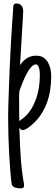

<svg xmlns="http://www.w3.org/2000/svg" viewBox="-20 -709 312 1071"><path d="M86.9 -126Q86.9 -102.5 86.9 -79.6Q86.9 -56.6 87.9 -33.2Q91.8 -37.6 95.9 -40.3Q100.1 -43 105.5 -46.9Q131.3 -65.9 149.7 -93.8Q168 -121.6 179.7 -153.6Q191.4 -185.5 196.8 -219.2Q202.1 -252.9 202.1 -284.2Q202.1 -290 201.9 -301Q201.7 -312 199.5 -322.8Q197.3 -333.5 192.6 -341.6Q188 -349.6 179.7 -349.6Q170.9 -349.6 162.1 -342.5Q153.3 -335.4 145.3 -324.2Q137.2 -313 129.6 -299.3Q122.1 -285.6 116 -272.2Q109.9 -258.8 105.5 -247.1Q101.1 -235.4 98.6 -228.5Q95.7 -221.7 92.3 -213.1Q88.9 -204.6 87.9 -197.3Q86.9 -190.4 86.7 -181.2Q86.4 -171.9 86.4 -162.4Q86.4 -152.8 86.7 -143.3Q86.9 -133.8 86.9 -126ZM114.3 325.2Q114.3 335 108.9 338.4Q103.5 341.8 94.7 341.8Q83 341.8 69.1 338.6Q55.2 335.4 47.9 325.2Q45.9 323.2 44.2 311Q42.5 298.8 40.8 281.7Q39.1 264.6 37.6 244.4Q36.1 224.1 34.9 205.6Q33.7 187 32.7 172.6Q31.7 158.2 31.2 152.3Q25.4 46.9 25.4 -58.6Q25.4 -77.1 26.1 -105.7Q26.9 -134.3 28.1 -169.9Q29.3 -205.6 30.8 -246.6Q32.2 -287.6 34.2 -330.8Q36.1 -374 38.3 -417.7Q40.5 -461.4 43 -502.7Q45.4 -543.9 47.9 -580.8Q50.3 -617.7 52.7 -647.5Q53.7 -654.8 53.5 -662.1Q53.2 -669.4 54.7 -676.8Q57.1 -683.6 60.3 -686.5Q63.5 -689.5 70.3 -689.5Q90.3 -689.5 99.1 -678.5Q107.9 -667.5 109.4 -650.4Q109.4 -649.9 108.9 -636.7Q108.4 -623.5 107.2 -602.1Q106 -580.6 104.2 -553.7Q102.5 -526.9 100.8 -498.5Q99.1 -470.2 97.7 -443.1Q96.2 -416 94.7 -394.5Q93.3 -373 92.5 -359.6Q91.8 -346.2 91.8 -345.7Q107.9 -370.1 130.1 -384.3Q152.3 -398.4 182.6 -398.4Q206.5 -398.4 222.4 -387.9Q238.3 -377.4 247.8 -360.6Q257.3 -343.8 261.5 -323.2Q265.6 -302.7 265.6 -283.2Q265.6 -243.7 259.5 -204.8Q253.4 -166 239.5 -130.1Q225.6 -94.2 203.4 -62.7Q181.2 -31.2 149.4 -5.9Q145.5 -2.4 140.1 1.5Q134.8 5.4 128.9 8.8Q123 12.2 117.2 14.4Q111.3 16.6 106.4 16.6Q99.6 16.6 95.2 12Q90.8 7.3 87.9 2.9Q90.3 76.7 94.5 150.9Q98.6 225.1 110.4 297.9Q111.8 304.7 113 311.3Q114.3 317.9 114.3 325.2Z"/></svg>

Font: Just Another Hand
Style: Regular
Weight: 400
Designer: Astigmatic (AOETI)
Foundry: Astigmatic (AOETI)
Version: Version 1.000